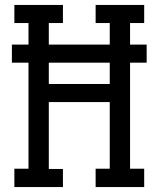

<svg xmlns="http://www.w3.org/2000/svg" viewBox="-20 -755 640 775"><path d="M38 0V-74H95V-502H28V-575H95V-662H38V-735H234V-662H177V-575H423V-662H366V-735H562V-662H505V-575H572V-502H505V-74H562V0H366V-74H423V-343H177V-73H234V0ZM423 -416V-502H177V-416Z"/></svg>

Font: Iosevka Plex Etoile
Style: Regular
Weight: 400
Designer: Belleve Invis
Foundry: Belleve Invis
Version: Version 25.1.1; ttfautohint (v1.8.4)